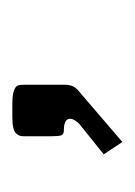

<svg xmlns="http://www.w3.org/2000/svg" viewBox="26 -150 218 311"><g transform="rotate(-90 135.5 6.0)"><path d="M154.3 -62.5V0Q154.3 10.3 151.1 15.9Q147.9 21.5 140.6 26.9L61.5 94.7L41.5 64.5L90.8 24.9Q99.1 16.6 99.1 10.3Q99.1 0 81.1 0Q73.7 0 72.3 -4.2Q70.8 -8.3 70.8 -21V-62.5Q70.8 -67.9 71.3 -70.3Q71.8 -72.8 74.5 -76.4Q77.1 -80.1 84 -81.8Q90.8 -83.5 102.1 -83.5H123Q138.2 -83.5 145 -80.8Q151.9 -78.1 153.1 -74.5Q154.3 -70.8 154.3 -62.5Z"/></g></svg>

Font: Gputeks
Style: Regular
Weight: 500
Version: Version 0.9